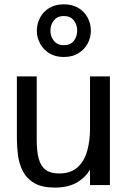

<svg xmlns="http://www.w3.org/2000/svg" viewBox="-20 -851 587 883"><path d="M232.9 11.7Q172.9 11.7 137.7 -9Q102.5 -29.8 85.2 -63.5Q67.9 -97.2 62.7 -137Q57.6 -176.8 57.6 -214.8V-499.5H148.9V-206.5Q148.9 -156.2 158 -121.8Q167 -87.4 189.5 -70.3Q211.9 -53.2 251 -53.2Q306.2 -53.2 337.2 -82Q368.2 -110.8 381.1 -157.5Q394 -204.1 394 -257.3V-499.5H485.4V0H394V-70.3Q369.1 -30.8 329.6 -9.5Q290 11.7 232.9 11.7ZM273.4 -588.9Q234.4 -588.9 206.5 -606.2Q178.7 -623.5 164.1 -651.1Q149.4 -678.7 149.4 -710Q149.4 -741.7 164.1 -769.5Q178.7 -797.4 206.5 -814.2Q234.4 -831.1 273.4 -831.1Q313 -831.1 340.8 -814.2Q368.7 -797.4 383.3 -769.5Q397.9 -741.7 397.9 -710Q397.9 -678.7 383.3 -651.1Q368.7 -623.5 340.8 -606.2Q313 -588.9 273.4 -588.9ZM273.4 -643.1Q303.7 -643.1 319.3 -663.1Q335 -683.1 335 -710Q335 -737.3 319.3 -757.3Q303.7 -777.3 273.4 -777.3Q244.1 -777.3 228 -757.3Q211.9 -737.3 211.9 -710Q211.9 -683.1 228 -663.1Q244.1 -643.1 273.4 -643.1Z"/></svg>

Font: Pontano Sans Medium
Style: Regular
Weight: 500
Designer: Vernon Adams
Foundry: Vernon Adams
Version: Version 2.001